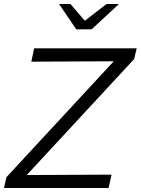

<svg xmlns="http://www.w3.org/2000/svg" viewBox="-37 -942 705 962"><path d="M-17 0 -5 -54 533 -635 120 -633 134 -700H648L635 -646L97 -65L522 -67L507 0ZM345 -795 259 -922H316L388 -838L497 -922H559L422 -795Z"/></svg>

Font: Red Hat Text VF
Style: Italic
Weight: 300
Italic angle: -12°
Designer: Pentagram, MCKL
Foundry: Pentagram, MCKL
Version: Version 1.023